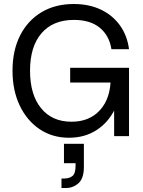

<svg xmlns="http://www.w3.org/2000/svg" viewBox="-20 -680 716 959"><path d="M299.5 38.1V135H357.4V148Q357.4 186.2 342.1 198.9Q326.9 211.6 300.4 211.6H287.1V259.1H309Q345.4 259.1 372.2 234.9Q399 210.7 399 154V38.1ZM550 -301.9 550.1 0H624.4V-341.5ZM330.5 -341.5V-267.9H612L624.4 -341.5ZM42.5 -326.8Q42.5 -228.5 78.4 -153Q114.4 -77.5 177.9 -34.8Q241.5 8 324.6 8Q402.3 8 461.3 -29.6Q520.3 -67.3 553.5 -134.5Q586.8 -201.8 586.8 -290.1H532.8Q532.8 -189.5 480.1 -130.7Q427.5 -72 337 -72Q240 -72 185 -139.7Q130 -207.4 130 -326.8Q130 -447.6 187.4 -514.1Q244.7 -580.6 349.1 -580.6Q430.9 -580.6 478.4 -541.4Q526 -502.3 536.5 -434.4H624.4Q615.5 -502.3 579.3 -552.9Q543.1 -603.5 484.2 -631.8Q425.4 -660 348.1 -660Q255.7 -660 186.9 -618.7Q118.1 -577.4 80.3 -502.6Q42.5 -427.9 42.5 -326.8Z"/></svg>

Font: Overused Grotesk Light
Style: Regular
Weight: 300
Designer: RandomMaerks
Version: Version 0.005